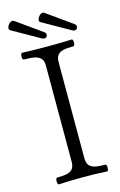

<svg xmlns="http://www.w3.org/2000/svg" viewBox="-126 -883 589 940"><g transform="rotate(-15 168.0 -413.0)"><path d="M43.5 -13.2Q43.5 -20 45.4 -25.4Q47.4 -30.8 50.3 -30.8Q82.5 -30.8 101.3 -35.2Q120.1 -39.6 129.9 -52Q139.6 -64.5 139.6 -87.9V-575.2Q139.6 -598.1 129.2 -610.4Q118.7 -622.6 98.1 -627Q77.6 -631.3 43 -631.3Q39.6 -631.3 37.6 -636.2Q35.6 -641.1 35.6 -647.9Q35.6 -655.3 37.6 -660.4Q39.6 -665.5 43 -665.5Q95.7 -663.1 168.9 -663.1Q242.7 -663.1 294.9 -665.5Q297.9 -665.5 299.8 -660.6Q301.8 -655.8 301.8 -648.9Q301.8 -642.1 299.8 -636.7Q297.9 -631.3 294.9 -631.3Q262.2 -631.3 242.9 -627Q223.6 -622.6 213.9 -610.4Q204.1 -598.1 204.1 -575.2V-87.9Q204.1 -64.5 214.1 -52Q224.1 -39.6 243.7 -35.2Q263.2 -30.8 295.9 -30.8Q298.8 -30.8 300.5 -25.9Q302.2 -21 302.2 -14.2Q302.2 -6.8 300.5 -1.7Q298.8 3.4 295.9 3.4Q238.3 0 173.3 0Q107.9 0 50.3 3.4Q47.4 3.4 45.4 -1.5Q43.5 -6.3 43.5 -13.2ZM9.8 -797.9Q9.8 -807.6 18.8 -818.1Q27.8 -828.6 37.6 -828.6Q43 -828.6 45.9 -826.2L174.8 -734.4Q182.6 -728.5 182.6 -720.2Q182.6 -713.9 178.2 -709.2Q173.8 -704.6 167 -704.6Q161.6 -704.6 154.8 -708.5L16.6 -786.6Q9.8 -789.6 9.8 -797.9ZM163.1 -797.9Q163.1 -807.6 172.1 -818.1Q181.2 -828.6 190.9 -828.6Q196.3 -828.6 199.2 -826.2L328.1 -734.4Q335.9 -728.5 335.9 -720.2Q335.9 -713.9 331.5 -709.2Q327.1 -704.6 320.3 -704.6Q314.9 -704.6 308.1 -708.5L169.9 -786.6Q163.1 -789.6 163.1 -797.9Z"/></g></svg>

Font: JuniusX Light
Style: Regular
Weight: 300
Designer: Peter S. Baker
Foundry: Briery Creek Software
Version: Version 1.008